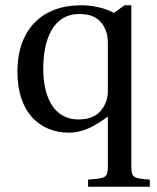

<svg xmlns="http://www.w3.org/2000/svg" viewBox="-20 -492 595 728"><path d="M46 -219C46 -69 128 11 242 11C295 11 340 -14 389 -50V134C389 182 384 184 314 189V216H548V189C483 184 478 182 478 134V-472H452L412 -443C376 -463 328 -472 288 -472C213 -472 153 -449 112 -407C71 -365 46 -304 46 -219ZM144 -231C144 -347 184 -439 280 -439C329 -439 364 -422 382 -374C388 -359 389 -343 389 -320V-161C389 -140 389 -124 383 -109C365 -59 329 -39 277 -39C184 -39 144 -125 144 -231Z"/></svg>

Font: erewhon
Style: Regular
Weight: 400
Version: Version 1.0.0